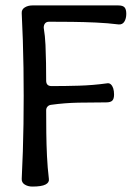

<svg xmlns="http://www.w3.org/2000/svg" viewBox="-20 -687 515 707"><path d="M445 -636Q445 -619 438 -607.5Q431 -596 417 -597Q377 -602 333 -604Q289 -606 245.5 -606.5Q202 -607 161 -607Q151 -607 146 -601Q141 -595 141 -585Q146 -555 147.5 -521.5Q149 -488 149.5 -454.5Q150 -421 150 -390Q150 -380 155 -375Q160 -370 170 -370Q220 -370 271 -371.5Q322 -373 373 -380Q382 -382 388 -376.5Q394 -371 397 -361.5Q400 -352 400 -339Q400 -323 393.5 -316.5Q387 -310 371 -310Q321 -310 269.5 -309Q218 -308 168 -301Q160 -300 155 -294.5Q150 -289 150 -281Q150 -239 150.5 -197Q151 -155 153 -112.5Q155 -70 160 -28Q162 -15 147.5 -7.5Q133 0 99 0Q83 0 71 -7.5Q59 -15 60 -29Q65 -127 66.5 -230.5Q68 -334 66.5 -437Q65 -540 60 -638Q59 -652 71 -659.5Q83 -667 99 -667H416Q432 -667 438.5 -660Q445 -653 445 -636Z"/></svg>

Font: Winky Sans Light
Style: Regular
Weight: 300
Designer: Simon Atzbach
Foundry: typofactur
Version: Version 1.205